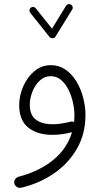

<svg xmlns="http://www.w3.org/2000/svg" viewBox="-20 -643 503 928"><path d="M323.2 -620.6Q329.1 -617.2 331.1 -610.1Q333 -603 329.1 -597.2L248 -465.8Q243.7 -458 233.9 -458.3Q224.1 -458.5 219.7 -463.9L126 -581.5Q121.6 -586.9 122.6 -594.2Q123.5 -601.6 128.9 -606Q134.3 -610.4 141.6 -609.4Q148.9 -608.4 152.8 -603L231.4 -504.4L299.3 -615.2Q303.2 -621.1 310.3 -622.8Q317.4 -624.5 323.2 -620.6ZM226.1 -328.1Q265.6 -328.1 296.6 -306.6Q327.6 -285.2 349.1 -249.8Q370.6 -214.4 381.8 -171.6Q393.1 -128.9 393.1 -86.9Q393.1 3.9 351.8 75.7Q310.5 147.5 240 195.8Q169.4 244.1 81.5 264.6Q70.3 266.6 61 260.3Q51.8 253.9 49.3 243.2Q46.9 231.9 53.5 222.9Q60.1 213.9 70.8 210.9Q168.5 186 236.3 130.9Q304.2 75.7 328.1 -3.9Q277.8 8.8 234.4 8.8Q159.7 8.8 116.2 -26.6Q72.8 -62 72.8 -134.8Q72.8 -181.2 92.3 -225.6Q111.8 -270 146.2 -299.1Q180.7 -328.1 226.1 -328.1ZM124 -136.7Q124 -86.4 153.8 -64.5Q183.6 -42.5 233.9 -42.5Q255.4 -42.5 277.1 -45.9Q298.8 -49.3 321.3 -54.7Q329.6 -57.1 338.4 -53.2Q339.8 -68.8 339.8 -85Q339.8 -114.7 332.5 -147.7Q325.2 -180.7 310.8 -209.7Q296.4 -238.8 274.9 -256.8Q253.4 -274.9 225.1 -274.9Q194.8 -274.9 171.9 -253.2Q148.9 -231.4 136.5 -199.5Q124 -167.5 124 -136.7Z"/></svg>

Font: Mikhak-DS1-FD Light
Style: Regular
Weight: 300
Designer: Amin Abedi
Version: Version 3.2